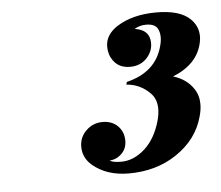

<svg xmlns="http://www.w3.org/2000/svg" viewBox="-37 -812 533 464"><g transform="rotate(-5 229.0 -580.0)"><path d="M357.9 -771.5Q414.1 -771.5 439 -748Q458 -730 458 -705.1Q458 -697.3 456.1 -689Q444.8 -637.7 384.8 -613.8Q417.5 -604 434.1 -578.6Q444.8 -562.5 444.8 -541.5Q444.8 -527.8 440.4 -512.2Q425.8 -457.5 374.5 -422.9Q325.2 -389.6 258.3 -389.6Q204.6 -389.6 170.4 -418.5Q148.9 -437 148.9 -463.9Q148.9 -486.3 164.6 -502Q181.2 -519 205.6 -519Q230 -519 244.6 -502.4Q256.3 -488.8 256.3 -469.2Q256.3 -445.8 237.3 -432.6Q227.1 -425.3 214.4 -424.8Q221.7 -419.4 242.2 -419.4Q272.9 -419.4 300.3 -444.3Q326.7 -468.8 338.4 -511.7Q342.3 -526.4 342.3 -539.1Q342.3 -563 327.6 -577.6Q303.7 -601.6 270.5 -604L272.5 -610.4Q343.3 -627.4 359.9 -689Q363.3 -700.7 363.3 -710.9Q363.3 -722.2 358.9 -731Q352.5 -744.1 330.6 -744.1Q314.9 -744.1 302.2 -736.3Q338.9 -731.4 338.9 -698.7Q338.9 -678.2 323.7 -662.1Q308.1 -646 283.7 -646Q256.8 -646 243.2 -665Q232.4 -679.7 232.4 -699.2Q232.4 -728 261.7 -747.1Q299.8 -771.5 357.9 -771.5Z"/></g></svg>

Font: Cursive Sans
Style: Bold
Weight: 700
Italic angle: -15°
Designer: Wojciech Kalinowski "wmk69" (wmk69@o2.pl)
Foundry: Wojciech Kalinowski "wmk69" (wmk69@o2.pl)
Version: Wersja 3.1.0; 2022-02-18